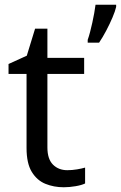

<svg xmlns="http://www.w3.org/2000/svg" viewBox="-20 -780 510 810"><path d="M264 -62Q284 -62 305 -65.5Q326 -69 339 -73V-6Q325 1 299 5.5Q273 10 249 10Q207 10 171.5 -4.5Q136 -19 114 -55Q92 -91 92 -156V-468H16V-510L93 -545L128 -659H180V-536H335V-468H180V-158Q180 -109 203.5 -85.5Q227 -62 264 -62ZM470 -751Q466 -733 454.5 -706Q443 -679 428 -650.5Q413 -622 398 -600H350V-612Q355 -626 360 -645Q365 -664 369.5 -684.5Q374 -705 377.5 -724.5Q381 -744 383 -760H470Z"/></svg>

Font: Noto Sans Khmer
Style: Regular
Weight: 400
Designer: Danh Hong and the Monotype Design Team
Foundry: Monotype Imaging Inc.
Version: Version 2.003